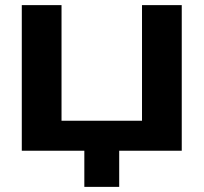

<svg xmlns="http://www.w3.org/2000/svg" viewBox="-20 -588 794 749"><path d="M445 141V0H689V-568H534V-117H220V-568H65V0H309V141Z"/></svg>

Font: Bounded Med
Style: Regular
Weight: 500
Designer: Vlad Churkin
Version: Version 3.0